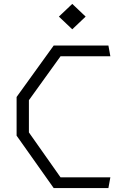

<svg xmlns="http://www.w3.org/2000/svg" viewBox="-20 -963 660 983"><path d="M65 -268.5V-466.5L255 -730H535L545 -675H290L128 -450V-285L290 -55H545L535 0H255ZM281.5 -878 350 -943 418.5 -878 350 -813Z"/></svg>

Font: Monaspace Krypton Var ExLight
Style: Regular
Weight: 200
Designer: Riley Cran and the Lettermatic Team
Version: Version 1.200 (Monaspace Krypton Var)